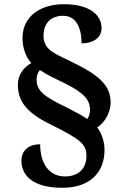

<svg xmlns="http://www.w3.org/2000/svg" viewBox="-20 -780 584 913"><path d="M276 113C409 113 477 39 477 -67C477 -106 464 -146 442 -174C477 -196 506 -244 506 -292C506 -378 447 -426 306 -493C231 -529 187 -547 187 -611C187 -671 224 -705 280 -705C350 -705 368 -633 368 -574C429 -574 463 -605 463 -646C463 -712 402 -760 284 -760C170 -760 87 -701 87 -599C87 -545 107 -504 129 -480C91 -460 65 -422 65 -377C65 -298 107 -244 219 -189C367 -116 391 -93 391 -38C391 21 353 59 289 59C211 59 171 -6 171 -94C119 -94 82 -67 82 -15C82 46 126 113 276 113ZM395 -214C369 -232 338 -248 295 -270C188 -322 154 -348 154 -403C154 -420 160 -436 170 -447C202 -425 242 -406 286 -385C384 -337 408 -302 408 -257C408 -239 402 -224 395 -214Z"/></svg>

Font: Noto Serif Malayalam
Style: Bold
Weight: 700
Designer: Indian type Foundry, Jelle Bosma, Monotype Design Team
Foundry: Monotype Imaging Inc.
Version: Version 2.104